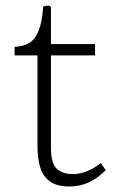

<svg xmlns="http://www.w3.org/2000/svg" viewBox="-20 -663 414 697"><path d="M232 14Q188 14 162.5 -3.5Q137 -21 126.5 -54Q116 -87 116 -134V-462H33V-493Q63 -494 85 -506.5Q107 -519 120 -551Q133 -583 137 -640L157 -643L165 -638V-503H325V-462H165V-127Q165 -69 186.5 -50Q208 -31 245 -31Q270 -31 295 -41Q320 -51 346 -71L364 -45Q331 -13 299.5 0.5Q268 14 232 14Z"/></svg>

Font: Literata ExtraLight
Style: Regular
Weight: 250
Designer: Latin by Veronika Burian and Jose Scaglione. Greek by Irene Vlachou. Cyrillic by Vera Evstafieva.
Foundry: TypeTogether
Version: Version 3.103;gftools[0.9.29]